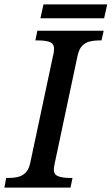

<svg xmlns="http://www.w3.org/2000/svg" viewBox="-41 -854 508 874"><path d="M-21 0 -13 -44H0Q23 -44 42.5 -49Q62 -54 76.5 -69Q91 -84 97 -114L201 -603Q203 -609 204 -618Q205 -627 205 -631Q205 -656 185 -663Q165 -670 133 -670H120L129 -714H431L421 -670H408Q387 -670 367 -665Q347 -660 333 -645.5Q319 -631 312 -600L208 -110Q207 -104 205.5 -96Q204 -88 204 -83Q204 -59 224.5 -51.5Q245 -44 276 -44H289L280 0ZM143 -771 157 -834H447L433 -771Z"/></svg>

Font: ET Text
Style: Italic
Weight: 470
Italic angle: -12°
Designer: Monotype Design Team
Foundry: Monotype Imaging Inc.
Version: Version 2.009